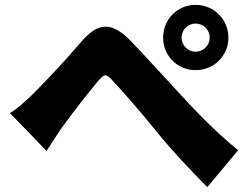

<svg xmlns="http://www.w3.org/2000/svg" viewBox="-20 -754 1040 791"><path d="M728 -599C728 -631 754 -657 786 -657C818 -657 844 -631 844 -599C844 -567 818 -541 786 -541C754 -541 728 -567 728 -599ZM652 -599C652 -524 711 -465 786 -465C861 -465 921 -524 921 -599C921 -674 861 -734 786 -734C711 -734 652 -674 652 -599ZM21 -288 172 -132C191 -161 215 -201 240 -235C279 -289 349 -379 384 -420C411 -450 415 -452 443 -423C488 -375 567 -284 625 -212C686 -136 772 -45 834 17L961 -135C866 -212 772 -311 713 -376C652 -442 574 -528 518 -586C438 -668 381 -660 315 -582C248 -503 161 -412 115 -366C82 -334 53 -308 21 -288Z"/></svg>

Font: Noto Sans Korean Black
Style: Bold
Weight: 900
Designer: Ryoko NISHIZUKA (kana & ideographs); Paul D. Hunt (Latin, Greek & Cyrillic); Wenlong ZHANG (bopomofo); Sandoll Communica
Foundry: Adobe Systems Incorporated
Version: Version 1.000;PS 1;hotconv 1.0.78;makeotf.lib2.5.61930